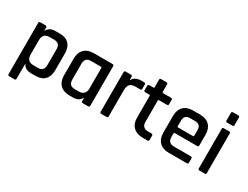

<svg xmlns="http://www.w3.org/2000/svg" viewBox="-74 -1283 2591 2006"><g transform="rotate(30 1221.0 -280.5)"><path d="M143 141H80Q63 141 63 124V-493Q63 -510 80 -510H143Q160 -510 160 -493V-457H164Q188 -510 265 -510H316Q388 -510 426.5 -470Q465 -430 465 -355V-155Q465 -81 426.5 -40.5Q388 0 316 0H265Q188 0 164 -53H160V124Q160 141 143 141ZM242 -85H295Q367 -85 367 -159V-351Q367 -425 295 -425H242Q160 -425 160 -340V-170Q160 -85 242 -85Z M765 0H726Q652 0 611.5 -41Q571 -82 571 -155V-355Q571 -429 611.5 -469.5Q652 -510 726 -510H950Q968 -510 968 -493V-17Q968 0 950 0H887Q870 0 870 -17V-53H866Q842 0 765 0ZM870 -170V-415Q870 -425 859 -425H740Q668 -425 668 -351V-159Q668 -85 740 -85H788Q870 -85 870 -170Z M1173 0H1110Q1093 0 1093 -17V-493Q1093 -510 1110 -510H1173Q1190 -510 1190 -493V-455H1194Q1204 -480 1232.5 -495Q1261 -510 1296 -510H1333Q1350 -510 1350 -493V-441Q1350 -422 1333 -425H1273Q1190 -425 1190 -334V-17Q1190 0 1173 0Z M1443 -425H1395Q1385 -425 1381.5 -428.5Q1378 -432 1378 -441V-493Q1378 -510 1395 -510H1443Q1453 -510 1453 -520V-610Q1453 -627 1471 -627H1534Q1551 -627 1551 -610V-520Q1551 -510 1562 -510H1655Q1673 -510 1673 -493V-441Q1673 -425 1655 -425H1562Q1551 -425 1551 -415V-158Q1551 -85 1626 -85H1665Q1683 -85 1683 -68V-16Q1683 0 1665 0H1611Q1537 0 1495 -40Q1453 -80 1453 -153V-415Q1453 -425 1443 -425Z M2140 0H1924Q1850 0 1809.5 -41Q1769 -82 1769 -155V-355Q1769 -429 1809.5 -469.5Q1850 -510 1924 -510H2006Q2080 -510 2121 -469.5Q2162 -429 2162 -355V-228Q2162 -210 2144 -210H1876Q1865 -210 1865 -200V-157Q1865 -84 1938 -84H2140Q2158 -84 2158 -66V-16Q2158 0 2140 0ZM1876 -278H2055Q2065 -278 2065 -288V-352Q2065 -390 2048 -407.5Q2031 -425 1993 -425H1938Q1900 -425 1883 -407.5Q1866 -390 1866 -352V-288Q1866 -278 1876 -278Z M2277 -595V-686Q2277 -702 2293 -702H2358Q2374 -702 2374 -686V-595Q2374 -578 2358 -578H2293Q2277 -578 2277 -595ZM2277 -17V-493Q2277 -510 2293 -510H2357Q2374 -510 2374 -493V-17Q2374 -7 2370.5 -3.5Q2367 0 2358 0H2294Q2277 0 2277 -17Z"/></g></svg>

Font: Rajdhani SemiBold
Style: Regular
Weight: 600
Designer: Satya Rajpurohit, Jyotish Sonowal
Foundry: Indian Type Foundry
Version: Version 1.201 February 1, 2022